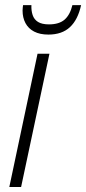

<svg xmlns="http://www.w3.org/2000/svg" viewBox="-20 -744 343 764"><path d="M17.1 0 129.4 -530.3H176.8L64 0ZM172.4 -606.4Q138.7 -606.4 115.7 -618.4Q92.8 -630.4 81.3 -652.1Q69.8 -673.8 69.8 -702.1Q69.8 -709 70.6 -714.4Q71.3 -719.7 71.8 -723.6H105Q104 -701.7 109.9 -684.1Q115.7 -666.5 131.3 -656.7Q147 -647 174.8 -647Q215.3 -647 237.1 -666Q258.8 -685.1 268.1 -723.6H302.7Q290 -665.5 258.3 -636Q226.6 -606.4 172.4 -606.4Z"/></svg>

Font: Open Sans SemiCondensed Light
Style: Italic
Weight: 300
Width: 4
Italic angle: -12°
Designer: Monotype Design Team
Foundry: Monotype Imaging Inc.
Version: Version 3.000